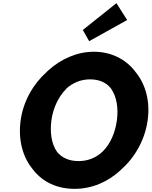

<svg xmlns="http://www.w3.org/2000/svg" viewBox="-20 -1175 961 1217"><path d="M545 -914 786 -1048 718 -1155 505 -985ZM187 -103 193 -95C252 -22 340 22 453 22C563 22 664 -22 744 -96L751 -103C837 -180 899 -290 916 -413C933 -535 902 -643 838 -720L833 -727C773 -802 682 -847 575 -847C469 -847 367 -802 284 -727L276 -719C190 -642 128 -534 111 -413C94 -290 123 -181 187 -103ZM400 -613 401 -614C440 -649 491 -672 550 -672C609 -672 653 -652 683 -615L684 -614V-613C720 -563 731 -487 721 -413C711 -339 682 -263 628 -212C589 -176 539 -154 478 -154C416 -154 371 -176 342 -212C305 -263 296 -339 306 -413C316 -486 347 -558 400 -612ZM194 -98H193Z"/></svg>

Font: Hussar Woodtype
Style: SeBdObl
Weight: 900
Foundry: Cannot Into Space Fonts
Version: Version 1.07